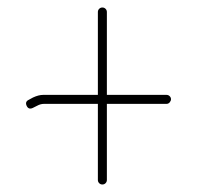

<svg xmlns="http://www.w3.org/2000/svg" viewBox="-20 -560 525 512"><path d="M253 -68C256.3 -68 259.2 -69.2 261.5 -71.5C263.8 -73.8 265 -76.7 265 -80V-283H424C427.3 -283 430.2 -284.3 432.5 -287C434.8 -289.7 436 -292.5 436 -295.5C436 -298.5 434.8 -301.2 432.5 -303.5C430.2 -305.8 427.3 -307 424 -307H265V-528C265 -531.3 263.8 -534.2 261.5 -536.5C259.2 -538.8 256.3 -540 253 -540C249.7 -540 246.8 -538.8 244.5 -536.5C242.2 -534.2 241 -531.3 241 -528V-307H95.5C87.2 -307 78 -304.7 68 -300L57 -294C49.7 -290.7 47.7 -285.3 51 -278C54.3 -270.7 59.7 -268.7 67 -272L79 -278C85 -281.3 91 -283 97 -283H241V-80C241 -76.7 242.2 -73.8 244.5 -71.5C246.8 -69.2 249.7 -68 253 -68Z"/></svg>

Font: Proton
Style: SeBd
Weight: 500
Version: Version 1.017